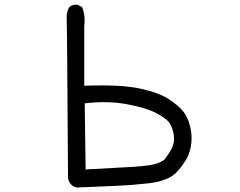

<svg xmlns="http://www.w3.org/2000/svg" viewBox="-20 -790 1040 831"><path d="M313.5 21.5Q297.9 19.5 287.1 7.8Q276.4 -3.9 274.4 -19.5Q270.5 -679.7 268.6 -709Q266.6 -738.3 280.3 -759.8Q293.9 -771.5 315.4 -769.5L335 -759.8Q350.6 -722.7 344.7 -677.7V-418.9Q505.9 -424.8 588.4 -406.2Q670.9 -387.7 712.9 -359.4Q754.9 -331.1 773.9 -306.6Q793 -282.2 802.7 -243.2Q812.5 -204.1 807.6 -167Q802.7 -129.9 788.1 -104Q773.4 -78.1 752 -52.7Q730.5 -27.3 698.7 -14.6Q667 -2 632.8 2Q598.6 5.9 557.1 9.8Q515.6 13.7 313.5 21.5ZM690.4 -97.7Q712.9 -126 724.6 -150.4Q736.3 -174.8 732.4 -203.1Q728.5 -231.4 716.8 -252.9Q705.1 -274.4 659.7 -298.8Q614.3 -323.2 529.8 -338.9Q445.3 -354.5 346.7 -342.8L350.6 -56.6Q517.6 -65.4 556.2 -67.9Q594.7 -70.3 628.9 -75.2Q663.1 -80.1 690.4 -97.7Z"/></svg>

Font: NaikaiFont
Style: Regular
Weight: 400
Version: Version 1.67